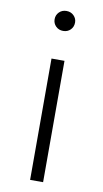

<svg xmlns="http://www.w3.org/2000/svg" viewBox="-85 -774 438 815"><g transform="rotate(10 134.0 -366.5)"><path d="M106 0V-523H162V0ZM134 -647Q115 -647 102.5 -659.5Q90 -672 90 -690Q90 -708 102.5 -720.5Q115 -733 134 -733Q153 -733 165.5 -720.5Q178 -708 178 -691Q178 -672 165.5 -659.5Q153 -647 134 -647Z"/></g></svg>

Font: Montserrat-Alt1 Light
Style: Regular
Weight: 300
Designer: Differentunic
Foundry: Differentunic
Version: Version 7.222